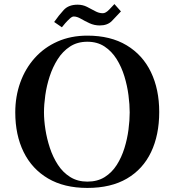

<svg xmlns="http://www.w3.org/2000/svg" viewBox="-20 -915 860 943"><path d="M617 -363Q617 -401 611 -447.5Q605 -494 591 -540Q577 -586 553 -624.5Q529 -663 493.5 -686.5Q458 -710 409 -710Q360 -710 324 -686.5Q288 -663 263.5 -624.5Q239 -586 224 -540Q209 -494 202.5 -447.5Q196 -401 196 -363Q196 -325 203 -279.5Q210 -234 225 -188.5Q240 -143 264.5 -105.5Q289 -68 325 -45.5Q361 -23 409 -23Q459 -23 494.5 -45.5Q530 -68 553.5 -105Q577 -142 591 -187Q605 -232 611 -278Q617 -324 617 -363ZM762 -365Q762 -252 722 -168Q682 -84 603.5 -38Q525 8 409 8Q295 8 216 -38.5Q137 -85 96 -168.5Q55 -252 55 -363Q55 -441 79.5 -509.5Q104 -578 150.5 -630Q197 -682 262.5 -711Q328 -740 409 -740Q523 -740 602 -692.5Q681 -645 721.5 -560.5Q762 -476 762 -365ZM574 -859Q551 -834 529.5 -812Q508 -790 470 -790Q443 -790 419.5 -801Q396 -812 377 -823Q358 -834 342 -834Q334 -834 322.5 -823.5Q311 -813 300 -800.5Q289 -788 284 -781L246 -807Q269 -840 293 -866Q317 -892 361 -892Q386 -892 407 -881.5Q428 -871 447 -860.5Q466 -850 485 -850Q499 -850 516 -867.5Q533 -885 542 -895Z"/></svg>

Font: Kaisei Tokumin
Style: Bold
Weight: 700
Designer: Font-Kai, 金井和夫
Foundry: KAZUO KANAI
Version: Version 5.003